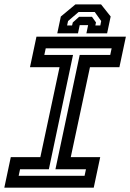

<svg xmlns="http://www.w3.org/2000/svg" viewBox="-37 -870 604 890"><path d="M-17 0 13 -141.5H150L239 -558.5H102L132 -700H546.5L516.5 -558.5H380L291 -141.5H427.5L397.5 0ZM49.5 -55H355L361.5 -85.5H220L332.5 -615.5H474L480.5 -646H175L168.5 -615.5H301.5L189.5 -85.5H56ZM431.5 -849.5 476 -793.5 459.5 -715.5H363.5L371.5 -753.5H332.5L324.5 -715.5H228.5L245 -793.5L312.5 -849.5ZM402 -814.5H327.5L278.5 -772.5L274 -752H297L300.5 -766L329.5 -792H389.5L408 -766L405 -752H428L432 -772.5Z"/></svg>

Font: Tourney SemiBold
Style: Italic
Weight: 600
Italic angle: -12°
Version: Version 1.015